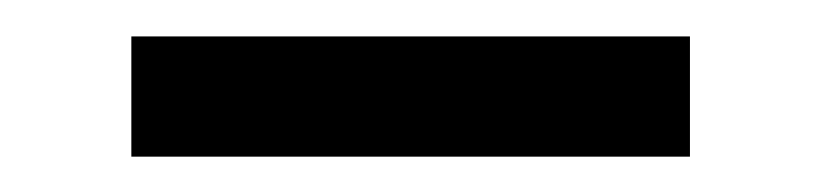

<svg xmlns="http://www.w3.org/2000/svg" viewBox="-20 -280 459 107"><path d="M53.2 -192.7V-259.7H364.5V-192.7Z"/></svg>

Font: Playfair 9pt
Style: Bold
Weight: 700
Designer: Claus Eggers Sørensen
Foundry: Claus Eggers Sørensen
Version: Version 2.203